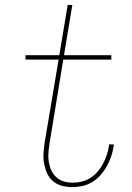

<svg xmlns="http://www.w3.org/2000/svg" viewBox="-20 -755 540 783"><path d="M274 8Q252 8 232 2.5Q212 -3 196.5 -16Q181 -29 172.5 -47.5Q164 -66 160 -87Q156 -108 157.5 -129.5Q159 -151 162 -173L219 -512H84V-530H222L256 -735H275L241 -530H434V-512H238L182 -170Q179 -151 177.5 -132Q176 -113 179 -94.5Q182 -76 189.5 -60Q197 -44 210 -32Q223 -20 240.5 -15Q258 -10 277 -10Q295 -10 313.5 -14.5Q332 -19 348.5 -29.5Q365 -40 378 -55Q391 -70 400 -87Q409 -104 415 -122Q421 -140 424 -158Q424 -160 424.5 -162Q425 -164 425 -166H444Q444 -164 444 -162Q444 -160 443 -157Q440 -136 433 -116Q426 -96 415.5 -77Q405 -58 390 -41Q375 -24 356 -12.5Q337 -1 316 3.5Q295 8 274 8Z"/></svg>

Font: Iosevka Slab Thin Oblique
Style: Regular
Weight: 100
Italic angle: -9°
Monospace: yes
Designer: Belleve Invis
Foundry: Belleve Invis
Version: Version 11.1.0; ttfautohint (v1.8.3)